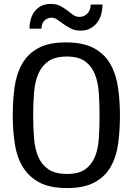

<svg xmlns="http://www.w3.org/2000/svg" viewBox="-20 -947 677 978"><path d="M321 11Q233 11 179 -18.5Q125 -48 95 -98.5Q65 -149 55 -216.5Q45 -284 45 -361Q45 -437 54.5 -504.5Q64 -572 93 -622.5Q122 -673 175 -702Q228 -731 316 -731Q404 -731 458.5 -701.5Q513 -672 542 -621Q571 -570 581 -502.5Q591 -435 591 -359Q591 -283 582 -216Q573 -149 544.5 -98.5Q516 -48 462.5 -18.5Q409 11 321 11ZM321 -61Q381 -61 414 -84.5Q447 -108 463.5 -148.5Q480 -189 483.5 -242.5Q487 -296 487 -357Q487 -418 483.5 -472.5Q480 -527 463.5 -568.5Q447 -610 413.5 -634.5Q380 -659 320 -659Q261 -659 227 -635.5Q193 -612 175.5 -571.5Q158 -531 153.5 -476.5Q149 -422 149 -359Q149 -296 153.5 -241.5Q158 -187 175.5 -147Q193 -107 227.5 -84Q262 -61 321 -61ZM502 -924Q502 -897 495 -872.5Q488 -848 473.5 -830Q459 -812 438.5 -801.5Q418 -791 391 -791Q362 -791 341.5 -801.5Q321 -812 304 -824Q287 -836 272.5 -846.5Q258 -857 242 -857Q234 -857 225.5 -854Q217 -851 209 -844.5Q201 -838 196 -827Q191 -816 191 -801H130Q130 -824 136 -846.5Q142 -869 155 -887Q168 -905 188.5 -916Q209 -927 238 -927Q268 -927 287.5 -916.5Q307 -906 322.5 -894Q338 -882 352 -871.5Q366 -861 385 -861Q408 -861 425 -878Q442 -895 442 -924Z"/></svg>

Font: HermeneusOne
Style: Regular
Weight: 400
Designer: Rodrigo Fuenzalida, Pablo Impallari
Foundry: Pablo Impallari, Rodrigo Fuenzalida
Version: Version 1.000; ttfautohint (v0.8) -G 200 -r 50